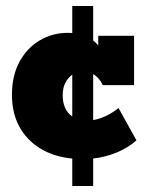

<svg xmlns="http://www.w3.org/2000/svg" viewBox="-20 -523 491 643"><path d="M222 100V8Q160 2 114.5 -26Q69 -54 44.5 -99.5Q20 -145 20 -205Q20 -270 45.5 -316.5Q71 -363 113.5 -388Q156 -413 207 -413Q218 -413 231 -411.5Q244 -410 252 -406L222 -388V-503H292V-387Q304 -379 312 -366Q320 -353 323 -336L309 -335V-403H429V-238H324Q318 -251 310 -260Q302 -269 292 -275V-121Q312 -124 333.5 -134Q355 -144 377 -161L437 -53Q409 -28 371.5 -12.5Q334 3 292 8V100ZM190 -203Q190 -180 198 -162Q206 -144 222 -133V-273Q208 -263 199 -246Q190 -229 190 -203Z"/></svg>

Font: Rokkitt Black
Style: Regular
Weight: 900
Designer: Vernon Adams
Foundry: Vernon Adams
Version: Version 3.103